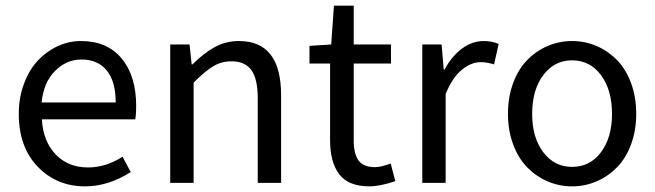

<svg xmlns="http://www.w3.org/2000/svg" viewBox="-20 -642 2299 674"><path d="M278.8 12.2Q178.7 12.2 112.3 -56.9Q45.9 -126 45.9 -242.2Q45.9 -299.8 64.5 -348.9Q83 -397.9 113.5 -430.2Q144 -462.4 183.1 -480.2Q222.2 -498 264.2 -498Q356 -498 407 -436.8Q458 -375.5 458 -270Q458 -241.2 455.1 -223.1H127Q131.3 -146 175.3 -100.1Q219.2 -54.2 289.1 -54.2Q351.1 -54.2 410.2 -91.8L439 -38.1Q360.4 12.2 278.8 12.2ZM126 -282.2H386.2Q386.2 -355.5 355 -394.3Q323.7 -433.1 266.1 -433.1Q212.9 -433.1 172.9 -392.6Q132.8 -352.1 126 -282.2Z M577.6 0V-485.8H645.5L652.8 -416H655.8Q694.8 -455.1 733.6 -476.6Q772.5 -498 818.8 -498Q966.8 -498 966.8 -308.1V0H884.8V-296.9Q884.8 -364.7 862.5 -395.8Q840.3 -426.8 792.5 -426.8Q757.3 -426.8 728.5 -409.4Q699.7 -392.1 659.7 -352.1V0Z M1277.3 12.2Q1203.1 12.2 1170.9 -30.3Q1138.7 -72.8 1138.7 -149.9V-418.9H1066.4V-481L1142.6 -485.8L1152.3 -622.1H1221.7V-485.8H1352.5V-418.9H1221.7V-148.9Q1221.7 -101.6 1238.8 -78.4Q1255.9 -55.2 1296.4 -55.2Q1316.9 -55.2 1351.6 -67.9L1367.7 -5.9Q1312.5 12.2 1277.3 12.2Z M1462.4 0V-485.8H1530.3L1537.6 -397.9H1540.5Q1565.9 -444.8 1601.8 -471.4Q1637.7 -498 1678.2 -498Q1706.5 -498 1730.5 -487.8L1714.4 -416Q1688.5 -423.8 1667.5 -423.8Q1633.8 -423.8 1600.8 -396.7Q1567.9 -369.6 1544.4 -312V0Z M1763.2 -242.2Q1763.2 -301.8 1781.5 -350.8Q1799.8 -399.9 1831.1 -431.6Q1862.3 -463.4 1902.8 -480.7Q1943.4 -498 1988.3 -498Q2033.2 -498 2073.7 -480.7Q2114.3 -463.4 2145.5 -431.6Q2176.8 -399.9 2195.1 -350.8Q2213.4 -301.8 2213.4 -242.2Q2213.4 -183.6 2195.1 -134.8Q2176.8 -85.9 2145.5 -54.2Q2114.3 -22.5 2073.7 -5.1Q2033.2 12.2 1988.3 12.2Q1943.4 12.2 1902.8 -5.1Q1862.3 -22.5 1831.1 -54.2Q1799.8 -85.9 1781.5 -134.8Q1763.2 -183.6 1763.2 -242.2ZM1988.3 -56.2Q2051.3 -56.2 2089.8 -107.7Q2128.4 -159.2 2128.4 -242.2Q2128.4 -326.2 2089.8 -378.2Q2051.3 -430.2 1988.3 -430.2Q1925.8 -430.2 1887 -378.2Q1848.1 -326.2 1848.1 -242.2Q1848.1 -159.2 1887 -107.7Q1925.8 -56.2 1988.3 -56.2Z"/></svg>

Font: Riemann
Style: Regular
Weight: 400
Designer: Paul D. Hunt
Foundry: Adobe Systems Incorporated
Version: Version 2.020;PS 2.0;hotconv 1.0.86;makeotf.lib2.5.63406